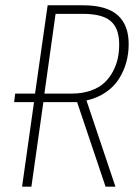

<svg xmlns="http://www.w3.org/2000/svg" viewBox="-20 -702 522 722"><path d="M463.9 -536.1Q463.9 -501 455.1 -468.5Q446.3 -436 428 -406.5Q409.7 -377 378.2 -355.2Q346.7 -333.5 305.2 -324.2L414.1 0H377L270 -317.9H143.1L98.1 0H63L107.9 -317.9H33.2L37.1 -350.1H111.8L159.2 -682.1H292Q380.4 -682.1 422.1 -645.3Q463.9 -608.4 463.9 -536.1ZM250 -350.1Q290 -350.1 321.5 -361.3Q353 -372.6 372.6 -390.9Q392.1 -409.2 405 -433.8Q418 -458.5 423.1 -483.4Q428.2 -508.3 428.2 -535.2Q428.2 -594.7 396.7 -622.3Q365.2 -649.9 292 -649.9H189L147 -350.1Z"/></svg>

Font: Fira Sans Compressed UltraLight
Style: Italic
Weight: 200
Width: 3
Italic angle: -8°
Designer: Carrois Corporate & Edenspiekermann AG
Foundry: Carrois Corporate GbR & Edenspiekermann AG
Version: Version 4.203;PS 004.203;hotconv 1.0.88;makeotf.lib2.5.64775